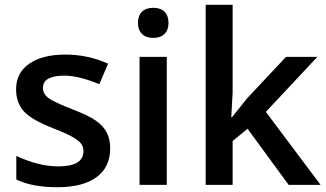

<svg xmlns="http://www.w3.org/2000/svg" viewBox="-20 -780 1377 810"><path d="M444.8 -153.8Q444.8 -74.7 387.2 -32.5Q329.6 9.8 222.2 9.8Q114.3 9.8 48.8 -22.9V-122.1Q144 -78.1 226.1 -78.1Q332 -78.1 332 -142.1Q332 -162.6 320.3 -176.3Q308.6 -189.9 281.7 -204.6Q254.9 -219.2 207 -237.8Q113.8 -273.9 80.8 -310.1Q47.9 -346.2 47.9 -403.8Q47.9 -473.1 103.8 -511.5Q159.7 -549.8 255.9 -549.8Q351.1 -549.8 436 -511.2L398.9 -424.8Q311.5 -460.9 252 -460.9Q161.1 -460.9 161.1 -409.2Q161.1 -383.8 184.8 -366.2Q208.5 -348.6 288.1 -317.9Q355 -292 385.3 -270.5Q415.5 -249 430.2 -220.9Q444.8 -192.9 444.8 -153.8Z M683.6 0H568.8V-540H683.6ZM562 -683.1Q562 -713.9 578.9 -730.5Q595.7 -747.1 627 -747.1Q657.2 -747.1 674.1 -730.5Q690.9 -713.9 690.9 -683.1Q690.9 -653.8 674.1 -637Q657.2 -620.1 627 -620.1Q595.7 -620.1 578.9 -637Q562 -653.8 562 -683.1Z M958.5 -285.2 1023.4 -366.2 1186.5 -540H1318.8L1101.6 -308.1L1332.5 0H1197.8L1024.4 -236.8L961.4 -185.1V0H847.7V-759.8H961.4V-389.2L955.6 -285.2Z"/></svg>

Font: f0_41264          
Style: Regular
Weight: 600
Foundry: Ascender Corporation
Version: Version 1.10